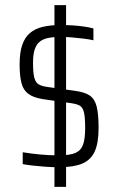

<svg xmlns="http://www.w3.org/2000/svg" viewBox="-20 -716 458 744"><path d="M209 -68Q181 -68 154.5 -70Q128 -72 106 -74.5Q84 -77 68 -80V-126Q86 -123 102 -121Q118 -119 134 -117.5Q150 -116 168 -115Q186 -114 207 -114Q251 -114 272.5 -123.5Q294 -133 302 -156Q310 -179 310 -219Q310 -263 305 -282Q300 -301 288.5 -307Q277 -313 257 -316L145 -332Q109 -338 89.5 -352.5Q70 -367 63 -395Q56 -423 56 -466Q56 -512 66 -541.5Q76 -571 96 -588Q116 -605 146 -612Q176 -619 215 -619Q240 -619 263 -617.5Q286 -616 306 -613Q326 -610 342 -606V-560Q324 -564 302.5 -566.5Q281 -569 259 -571Q237 -573 216 -573Q188 -573 167.5 -569Q147 -565 134 -554.5Q121 -544 114.5 -524.5Q108 -505 108 -473Q108 -434 113 -415Q118 -396 130 -389Q142 -382 164 -379L271 -364Q308 -359 327.5 -346Q347 -333 354.5 -303.5Q362 -274 362 -220Q362 -162 347 -129Q332 -96 298.5 -82Q265 -68 209 -68ZM191 8V-696H236V8Z"/></svg>

Font: Saira Condensed Light
Style: Regular
Weight: 300
Width: 3
Designer: Hector Gatti with collaboration of the Omnibus-Type team
Foundry: Omnibus-Type
Version: Version 1.101